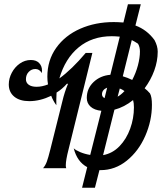

<svg xmlns="http://www.w3.org/2000/svg" viewBox="-20 -785 756 896"><path d="M680 -349Q689 -333 689 -296Q689 -222 658 -151Q627 -80 572 -35.5Q517 9 449 9H444L423 91H363L387 -5Q340 -30 324 -93Q333 -84 354.5 -75Q376 -66 401 -62L453 -268Q421 -271 403 -287Q385 -303 385 -328Q385 -372 416.5 -402Q448 -432 495 -436L539 -614Q517 -616 502 -616Q410 -616 347 -564Q284 -512 257 -419Q315 -461 380 -538H411L300 -88Q287 -38 287 -13Q287 -6 289 0H181Q192 -13 198.5 -30.5Q205 -48 215 -88L271 -312Q281 -355 297 -393L293 -395Q270 -369 244 -353Q242 -315 243 -294Q228 -314 219 -338Q167 -313 117 -313Q72 -313 46.5 -334Q21 -355 21 -391Q21 -419 35 -445.5Q49 -472 72.5 -488.5Q96 -505 124 -505Q149 -505 162.5 -491Q176 -477 176 -456Q176 -448 175 -444Q164 -463 145 -463Q127 -463 114 -449.5Q101 -436 101 -415Q101 -399 114 -389.5Q127 -380 151 -380Q176 -380 204 -391Q201 -409 201 -427Q201 -504 242.5 -562Q284 -620 354.5 -651Q425 -682 511 -682Q528 -682 556 -680L577 -765H637L612 -666Q666 -646 701 -598Q716 -570 716 -544Q716 -500 700 -456Q684 -412 655 -373Q668 -363 680 -349ZM595 -598 553 -429Q574 -423 597 -412Q614 -444 623.5 -479.5Q633 -515 633 -545Q633 -566 624 -581Q609 -591 595 -598ZM468 -327 480 -376Q456 -366 456 -345Q456 -333 468 -327ZM529 -334Q544 -342 561 -360Q550 -368 539 -372ZM605 -284Q605 -305 601 -318Q560 -285 514 -273L461 -61Q505 -69 537.5 -102.5Q570 -136 587.5 -184.5Q605 -233 605 -284Z"/></svg>

Font: Srisakdi
Style: Bold
Weight: 700
Designer: Cadson Demak Co.,Ltd.
Foundry: Cadson Demak Co.,Ltd.
Version: Version 1.000